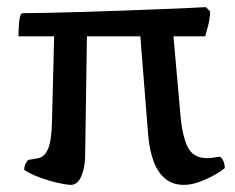

<svg xmlns="http://www.w3.org/2000/svg" viewBox="-20 -519 661 539"><path d="M179 0Q169 0 145.5 -5Q122 -10 95 -19.5Q68 -29 48 -42Q48 -52 52 -59.5Q56 -67 59 -70L88 -75Q106 -79 115.5 -102.5Q125 -126 126 -180L132 -417H32Q32 -434 33 -449Q34 -464 36.5 -473Q39 -482 44 -482Q71 -482 115 -483Q159 -484 212 -485.5Q265 -487 319.5 -489Q374 -491 423 -493Q472 -495 508 -496.5Q544 -498 558 -499L570 -487Q569 -465 564 -446Q559 -427 556 -417H467L486 -202Q491 -139 506.5 -107Q522 -75 562 -75Q570 -75 578.5 -76.5Q587 -78 597 -79Q603 -76 607 -67Q611 -58 611 -47Q590 -30 556.5 -15Q523 0 496 0Q466 0 445 -16.5Q424 -33 412 -64Q400 -95 396 -139L374 -417H224L219 -79Q218 -45 207.5 -22.5Q197 0 179 0Z"/></svg>

Font: Texturina Medium
Style: Regular
Weight: 500
Designer: Guillermo Torres Carreño
Foundry: Omnibus-Type
Version: Version 1.003